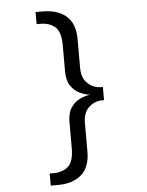

<svg xmlns="http://www.w3.org/2000/svg" viewBox="-63 -863 837 1091"><g transform="rotate(-5 355.0 -317.0)"><path d="M181.5 178.5V109.5H202Q256 109.5 287.5 81.2Q319 53 319 -24V-171.5Q319 -223 339.2 -253.5Q359.5 -284 389.5 -298.5Q419.5 -313 449.5 -316.5Q419.5 -320 389.5 -334.5Q359.5 -349 339.2 -379.5Q319 -410 319 -461.5V-609Q319 -686 287.5 -714.2Q256 -742.5 202 -742.5H181.5V-811.5H221.5Q308 -811.5 357 -768.5Q406 -725.5 406 -637V-473Q406 -415 439 -384.5Q472 -354 516 -354H525.5V-279H516Q472 -279 439 -248.5Q406 -218 406 -160V4Q406 92.5 357 135.5Q308 178.5 221.5 178.5Z"/></g></svg>

Font: League Mono
Style: Regular
Weight: 400
Width: 6
Designer: Tyler Finck
Foundry: The League of Moveable Type / Tyler Finck
Version: Version 2.300;RELEASE